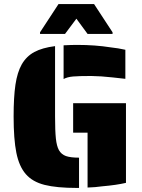

<svg xmlns="http://www.w3.org/2000/svg" viewBox="-20 -917 700 945"><path d="M293 -694Q333 -696 359 -696Q449 -696 524 -684Q562 -680 597 -672V-529Q555 -533 534 -536Q517 -537 479 -541Q441 -543 429 -543Q368 -543 339.5 -540.5Q311 -538 293 -528ZM107 -60Q74 -98 60.5 -165Q47 -232 47 -344Q47 -439 56 -500Q65 -561 87 -600Q110 -640 149 -661Q188 -682 251 -690V-344Q251 -273 255 -235.5Q259 -198 270 -178Q282 -157 304.5 -149Q327 -141 369 -141V8H359Q259 8 199.5 -7Q140 -22 107 -60ZM411 -264H340V-409H600V-17Q553 -6 483 0Q449 5 411 6ZM177 -758 268 -897H443L534 -758V-750H411L356 -825L300 -750H177Z"/></svg>

Font: Saira Stencil
Style: Regular
Weight: 400
Designer: Hector Gatti with collaboration of the Omnibus-Type team
Foundry: Omnibus-Type
Version: Version 1.003